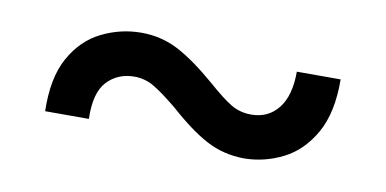

<svg xmlns="http://www.w3.org/2000/svg" viewBox="-34 -448 662 329"><g transform="rotate(10 296.5 -284.0)"><path d="M51.8 -213.9Q50.3 -272 70.1 -307.4Q89.8 -342.8 122.6 -358.9Q155.3 -375 191.4 -375Q226.1 -375 255.9 -359.4Q285.6 -343.8 324.2 -310.5Q349.6 -288.1 365.2 -278.8Q380.9 -269.5 400.4 -269.5Q429.7 -269.5 447.3 -291.5Q464.8 -313.5 464.8 -355.5H541Q541.5 -297.4 521.2 -261.7Q501 -226.1 469 -210Q437 -193.8 401.4 -193.4Q365.2 -193.8 335.7 -209.5Q306.2 -225.1 268.6 -258.8Q241.7 -280.8 226.1 -289.8Q210.4 -298.8 192.4 -298.8Q163.6 -298.8 145 -279.1Q126.5 -259.3 127.9 -213.9Z"/></g></svg>

Font: Inter Display V
Style: Regular
Weight: 400
Designer: Rasmus Andersson
Foundry: rsms
Version: Version 3.015;git-src